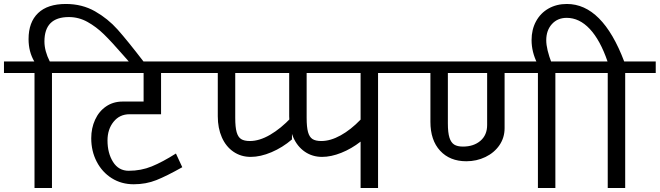

<svg xmlns="http://www.w3.org/2000/svg" viewBox="-42 -948 3326 968"><path d="M-22 -580V-638H131Q102 -687 102 -751Q102 -836 150 -882Q198 -928 290 -928Q372 -928 437 -891Q502 -854 551 -799Q600 -744 683 -636H609L580 -669Q520 -738 481.5 -775.5Q443 -813 399 -837.5Q355 -862 305 -862Q182 -862 182 -739Q182 -691 209 -638H374V-580H220V0H132V-580Z M418 -251Q418 -302 437.5 -344.5Q457 -387 493 -411.5Q529 -436 576 -436H682V-580H330V-638H946V-580H770V-372H611Q561 -372 530.5 -334Q500 -296 500 -240Q500 -176 528 -131.5Q556 -87 607 -87Q669 -87 723 -109Q777 -131 845 -174L877 -105Q799 -61 746.5 -40Q694 -19 632 -19Q570 -19 521.5 -49.5Q473 -80 445.5 -133Q418 -186 418 -251Z M1430 -355V-245Q1382 -204 1326.5 -180.5Q1271 -157 1222 -157Q1173 -157 1135 -183Q1097 -209 1076.5 -255.5Q1056 -302 1056 -362V-580H902V-638H1408V-580H1144V-354Q1144 -307 1151 -282Q1158 -257 1173.5 -247Q1189 -237 1218 -237Q1266 -237 1320 -268.5Q1374 -300 1426 -355Z M2018 -580H1864V0H1776V-234Q1730 -198 1678.5 -177.5Q1627 -157 1582 -157Q1533 -157 1495 -183Q1457 -209 1436.5 -255.5Q1416 -302 1416 -362V-580H1262V-638H2018ZM1776 -345V-580H1504V-354Q1504 -307 1511 -282Q1518 -257 1533.5 -247Q1549 -237 1578 -237Q1624 -237 1675.5 -265.5Q1727 -294 1776 -345Z M2912 -580H2758V0H2670V-580H2502V-302Q2502 -254 2476 -216Q2450 -178 2405.5 -156.5Q2361 -135 2309 -135Q2226 -135 2177 -188Q2128 -241 2128 -334V-580H1974V-638H2912ZM2414 -580H2216V-326Q2216 -279 2224 -254Q2232 -229 2248 -219Q2264 -209 2292 -209Q2346 -209 2380 -238Q2414 -267 2414 -318Z M2868 -580V-638H3021Q2984 -746 2931.5 -802Q2879 -858 2815 -858Q2769 -858 2740.5 -826.5Q2712 -795 2712 -745Q2712 -700 2740 -628H2667Q2638 -686 2638 -746Q2638 -799 2660.5 -840.5Q2683 -882 2723.5 -905Q2764 -928 2816 -928Q2995 -928 3105 -638H3264V-580H3110V0H3022V-580Z"/></svg>

Font: Amiko
Style: Regular
Weight: 400
Designer: Pablo Impallari, Rodrigo Fuenzalida, Andres Torresi
Foundry: Impallari Type
Version: Version 1.001; ttfautohint (v1.3)